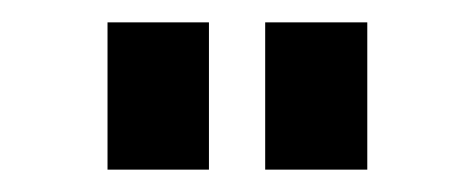

<svg xmlns="http://www.w3.org/2000/svg" viewBox="-20 -865 420 170"><path d="M165 -714.8H75.2V-845.2H165ZM305.2 -714.8H214.8V-845.2H305.2Z"/></svg>

Font: Unica One
Style: Bold
Weight: 400
Designer: Eduardo Rodriguez Tunni
Foundry: Eduardo Rodriguez Tunni
Version: Version 1.001